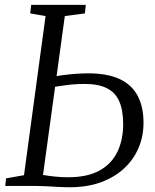

<svg xmlns="http://www.w3.org/2000/svg" viewBox="-20 -763 636 788"><path d="M265.5 5.5Q243.5 5.5 217.2 4Q191 2.5 165.8 1.2Q140.5 0 120.5 0H1.5L5 -31L78.5 -44L167 -697L104 -708L108 -743H332L328.5 -708L246 -697L156.5 -45Q178.5 -41 206.5 -38.2Q234.5 -35.5 259 -35.5Q339 -35.5 388.8 -63.2Q438.5 -91 462 -140.2Q485.5 -189.5 485.5 -253Q485.5 -311 469.2 -347.5Q453 -384 418.2 -401.2Q383.5 -418.5 328 -418.5Q287.5 -418.5 251 -413.5Q214.5 -408.5 189.5 -404.5L193.5 -447Q211.5 -451 237.2 -454.5Q263 -458 290.8 -460Q318.5 -462 342.5 -462Q420 -462 470 -439Q520 -416 544.5 -370.8Q569 -325.5 569 -259Q569 -204.5 549 -156.8Q529 -109 490 -72.5Q451 -36 394.8 -15.2Q338.5 5.5 265.5 5.5Z"/></svg>

Font: Merriweather 48pt Light
Style: Italic
Weight: 300
Italic angle: -7.8°
Version: Version 2.101